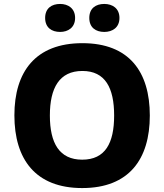

<svg xmlns="http://www.w3.org/2000/svg" viewBox="-20 -944 834 974"><path d="M209 -853C209 -804 242 -782 285 -782C325 -782 361 -804 361 -853C361 -902 325 -924 285 -924C242 -924 209 -902 209 -853ZM433 -853C433 -804 466 -782 509 -782C550 -782 586 -804 586 -853C586 -902 550 -924 509 -924C466 -924 433 -902 433 -853ZM740 -358C740 -580 635 -725 398 -725C160 -725 53 -580 53 -359C53 -136 160 10 397 10C635 10 740 -137 740 -358ZM233 -358C233 -498 281 -584 398 -584C514 -584 559 -498 559 -358C559 -218 514 -134 397 -134C281 -134 233 -218 233 -358Z"/></svg>

Font: Noto Sans Myanmar UI ExtraBold
Style: Regular
Weight: 800
Designer: Monotype Design Team
Foundry: Monotype Imaging Inc.
Version: Version 2.103